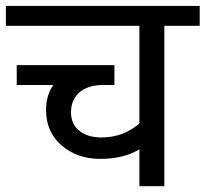

<svg xmlns="http://www.w3.org/2000/svg" viewBox="-35 -645 711 665"><path d="M447.8 0V-127.9Q393.1 -94.7 312.5 -94.7Q231.9 -94.7 178.2 -141.4Q124.5 -188 124.5 -263.7Q124.5 -315.4 149.9 -350.6H22.9V-419.4H361.3V-350.6H313.5Q262.2 -347.2 236.6 -321.8Q210.9 -296.4 210.9 -256.1Q210.9 -215.8 239.3 -192.4Q267.6 -168.9 316.9 -168.9Q391.6 -168.9 447.8 -217.3V-555.7H-14.6V-624.5H656.7V-555.7H534.2V0Z"/></svg>

Font: Yantramanav
Style: Regular
Weight: 400
Version: Version 1.001;PS 1.0;hotconv 1.0.72;makeotf.lib2.5.5900; ttf